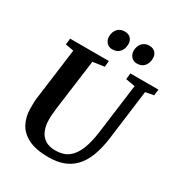

<svg xmlns="http://www.w3.org/2000/svg" viewBox="-221 -1115 1190 1273"><g transform="rotate(30 373.5 -478.0)"><path d="M678.5 -684.5 629.5 -306Q618.5 -221 594.8 -160.5Q571 -100 534.8 -62.5Q498.5 -25 449.5 -7.5Q400.5 10 340 10Q244 10 186 -18.2Q128 -46.5 101.2 -96.2Q74.5 -146 74 -210Q74 -229 74.2 -249.2Q74.5 -269.5 77 -291L129 -684.5L65.5 -696L71 -743H367.5L363 -696.5L275.5 -684L224.5 -302Q221 -274 219 -249Q217 -224 217.5 -205Q218 -161 232.5 -126Q247 -91 277.5 -71.2Q308 -51.5 356.5 -51.5Q415 -51.5 453.5 -80Q492 -108.5 515 -165.2Q538 -222 549 -307L598.5 -684L527.5 -696.5L532 -743H747L741.5 -696.5ZM346.5 -821Q320.5 -821 303.5 -839.8Q286.5 -858.5 287 -886Q288 -922 308.2 -943.8Q328.5 -965.5 361.5 -965.5Q392.5 -965.5 408.5 -947.5Q424.5 -929.5 424 -903Q423.5 -867 403.8 -844Q384 -821 346.5 -821ZM534.5 -821Q508.5 -821 492 -839.8Q475.5 -858.5 475.5 -886Q476.5 -922 496.8 -943.8Q517 -965.5 549.5 -965.5Q580.5 -965.5 596.5 -947.5Q612.5 -929.5 612 -903Q611.5 -867 591.8 -844Q572 -821 534.5 -821Z"/></g></svg>

Font: Merriweather 28pt
Style: Bold Italic
Weight: 700
Italic angle: -7.8°
Version: Version 2.101